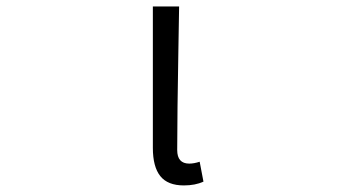

<svg xmlns="http://www.w3.org/2000/svg" viewBox="-20 -560 1040 593"><path d="M547.9 12.7Q498 12.7 475.1 -16.1Q452.1 -44.9 452.1 -103.5V-540H533.2Q532.2 -489.3 530.8 -397Q529.3 -304.7 528.3 -231Q527.3 -157.2 527.3 -96.7Q527.3 -54.7 564.5 -54.7Q579.1 -54.7 596.7 -60.5L608.4 1Q583 12.7 547.9 12.7Z"/></svg>

Font: GenEi Gothic M SemiLight
Style: Regular
Weight: 350
Designer: o_tamon (Modified); [Source Han Sans]
Ryoko NISHIZUKA  (kana & ideographs); Paul D. Hunt (Latin, Greek & Cyrillic); Wenl
Version: Version 1.1a;Original Version 1.004